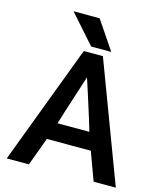

<svg xmlns="http://www.w3.org/2000/svg" viewBox="-153 -1156 1124 1321"><g transform="rotate(15 409.5 -495.5)"><path d="M641 53H799L479 -798H343L22 53H180L254 -148H567ZM498 -357 524 -271H297L325 -361C349 -438 411 -629 411 -629C411 -629 474 -437 498 -357ZM384 -841H527L390 -1044H204Z"/></g></svg>

Font: LINE Seed JP App_OTF Bold
Style: Regular
Weight: 700
Designer: LINE & Fontrix & Fontworks
Version: Version 1.009